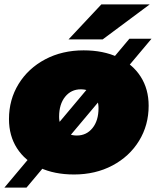

<svg xmlns="http://www.w3.org/2000/svg" viewBox="-22 -787 718 877"><path d="M19 -243Q19 -332 63 -403.5Q107 -475 184.5 -516Q262 -557 360 -557Q450 -557 517 -525.5Q584 -494 620.5 -437Q657 -380 657 -304Q657 -215 613 -143.5Q569 -72 491.5 -31Q414 10 316 10Q226 10 159 -21.5Q92 -53 55.5 -110Q19 -167 19 -243ZM428 -293Q428 -332 406.5 -355.5Q385 -379 347 -379Q303 -379 275.5 -345Q248 -311 248 -254Q248 -215 269.5 -191.5Q291 -168 329 -168Q373 -168 400.5 -202Q428 -236 428 -293ZM569 -610H670L99 70H-2ZM441 -767H662L447 -607H291Z"/></svg>

Font: Montserrat Alternates Black
Style: Italic
Weight: 900
Italic angle: -11.3°
Designer: Julieta Ulanovsky
Foundry: Julieta Ulanovsky
Version: Version 7.200